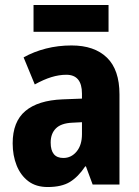

<svg xmlns="http://www.w3.org/2000/svg" viewBox="-20 -809 560 773"><path d="M268 -626Q360 -626 410.5 -577Q461 -528 461 -429V-66H353L326 -139H323Q295 -97 261.5 -76.5Q228 -56 172 -56Q125 -56 94 -79.5Q63 -103 47 -143Q31 -183 31 -232Q31 -319 82 -362Q133 -405 232 -409L310 -412V-432Q310 -508 247 -508Q218 -508 187 -498.5Q156 -489 120 -469L75 -578Q116 -601 165 -613.5Q214 -626 268 -626ZM271 -315Q226 -313 205 -292Q184 -271 184 -235Q184 -173 235 -173Q267 -173 288.5 -199Q310 -225 310 -269V-317ZM417 -789V-681H115V-789Z"/></svg>

Font: Noto Sans Malayalam UI Condensed ExtraBold
Style: Regular
Weight: 800
Width: 3
Designer: Jelle Bosma - Monotype Design Team
Foundry: Monotype Imaging Inc.
Version: Version 2.104; ttfautohint (v1.8.4.7-5d5b)